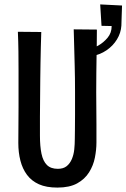

<svg xmlns="http://www.w3.org/2000/svg" viewBox="-20 -840 573 870"><path d="M240 10Q190 10 156.5 -5Q123 -20 102.5 -47.5Q82 -75 72.5 -112Q63 -149 63 -192Q63 -227 63.5 -269.5Q64 -312 64 -355Q64 -398 64 -432Q64 -477 64 -520Q64 -563 63.5 -606.5Q63 -650 61 -696L167 -695Q166 -662 165 -625.5Q164 -589 163.5 -553Q163 -517 162.5 -484.5Q162 -452 162 -426Q162 -397 161.5 -368Q161 -339 161 -311.5Q161 -284 161 -262Q161 -240 161 -225Q161 -177 168 -143.5Q175 -110 192.5 -92.5Q210 -75 242 -75Q267 -75 282 -87Q297 -99 305.5 -119Q314 -139 316.5 -163Q319 -187 319 -212Q319 -222 319.5 -249Q320 -276 320 -319.5Q320 -363 320 -424Q320 -488 318.5 -540.5Q317 -593 316 -634.5Q315 -676 314 -707L419 -706Q419 -673 418.5 -642.5Q418 -612 417.5 -580Q417 -548 416.5 -510Q416 -472 416 -422Q417 -337 417 -277Q417 -217 417 -194Q417 -162 410 -126Q403 -90 383.5 -59Q364 -28 329.5 -9Q295 10 240 10ZM395 -585 386 -618Q403 -621 426 -634Q449 -647 467.5 -669Q486 -691 486 -722L440 -723L434 -820L533 -815Q532 -799 531.5 -772.5Q531 -746 530 -724Q528 -691 510 -661.5Q492 -632 462.5 -612Q433 -592 395 -585Z"/></svg>

Font: Truculenta SemiBold
Style: Regular
Weight: 600
Version: Version 1.002